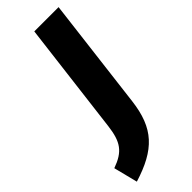

<svg xmlns="http://www.w3.org/2000/svg" viewBox="-350 -725 928 928"><g transform="rotate(-45 114.5 -261.0)"><path d="M-39 171C129 119 200 45 220 -120L290 -693H124L53 -116C41 -20 14 18 -70 48Z"/></g></svg>

Font: Fira Sans OT
Style: Bold Italic
Weight: 700
Italic angle: -8°
Designer: Carrois Corporate & Edenspiekermann
Foundry: Carrois Corporate GbR & Edenspiekermann AG
Version: Version 2.001